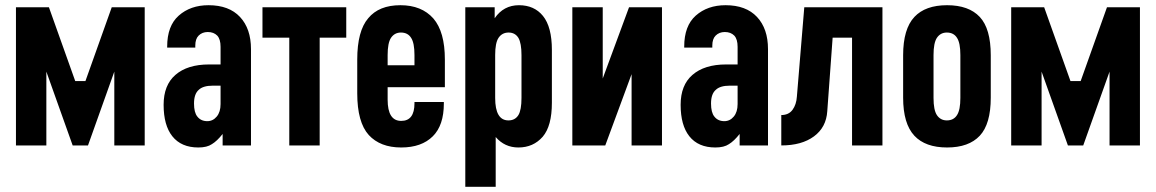

<svg xmlns="http://www.w3.org/2000/svg" viewBox="-20 -556 4420 734"><path d="M41 0V-528.3H167L267.6 -246.1H306.6L407.2 -528.3H533.2V0H417V-282.2L316.4 0H257.8L157.2 -282.2V0Z M939.5 -368.2V0H831.1V-43.9Q809.6 -16.6 790 -4.9Q771.5 7.8 738.3 7.8Q672.9 7.8 638.7 -35.2Q605.5 -77.1 605.5 -155.3Q605.5 -230.5 650.4 -269.5Q696.3 -309.6 779.3 -309.6H823.2V-377Q823.2 -406.2 810.5 -419.9Q796.9 -433.6 774.4 -433.6Q752.9 -433.6 739.3 -419.9Q726.6 -407.2 726.6 -381.8V-374H619.1V-377.9Q619.1 -457 663.1 -496.1Q708 -536.1 777.3 -536.1Q855.5 -536.1 897.5 -491.2Q939.5 -446.3 939.5 -368.2ZM823.2 -158.2V-228.5H793Q756.8 -228.5 740.2 -212.9Q721.7 -197.3 721.7 -160.2Q721.7 -126 734.4 -110.4Q748 -92.8 772.5 -92.8Q793.9 -92.8 808.6 -110.4Q823.2 -127.9 823.2 -158.2Z M983.4 -528.3H1303.7V-412.1H1202.1V0H1085.9V-412.1H983.4Z M1461.9 -222.7V-174.8Q1461.9 -93.8 1513.7 -93.8Q1564.5 -93.8 1564.5 -161.1V-166H1676.8V-160.2Q1676.8 -77.1 1634.8 -35.2Q1591.8 7.8 1513.7 7.8Q1433.6 7.8 1389.6 -40Q1345.7 -88.9 1345.7 -199.2V-328.1Q1345.7 -437.5 1387.7 -486.3Q1428.7 -536.1 1510.7 -536.1Q1591.8 -536.1 1636.7 -485.4Q1680.7 -434.6 1680.7 -328.1V-222.7ZM1461.9 -345.7V-306.6H1564.5V-345.7Q1564.5 -391.6 1551.8 -411.1Q1539.1 -431.6 1512.7 -431.6Q1488.3 -431.6 1474.6 -411.1Q1461.9 -391.6 1461.9 -345.7Z M1758.8 -528.3H1871.1V-486.3Q1905.3 -536.1 1963.9 -536.1Q2022.5 -536.1 2055.7 -495.1Q2089.8 -453.1 2089.8 -365.2V-163.1Q2089.8 -74.2 2054.7 -33.2Q2018.6 7.8 1961.9 7.8Q1909.2 7.8 1875 -32.2V158.2H1758.8ZM1973.6 -181.6V-345.7Q1973.6 -390.6 1961.9 -411.1Q1949.2 -431.6 1924.3 -431.6Q1899.4 -431.6 1885.7 -411.1Q1873 -391.6 1873 -345.7V-181.6Q1873 -95.7 1923.8 -95.7Q1949.2 -95.7 1961.9 -116.2Q1973.6 -135.7 1973.6 -181.6Z M2168 -528.3H2284.2V-255.9L2384.8 -528.3H2510.7V0H2394.5V-272.5L2293.9 0H2168Z M2916 -368.2V0H2807.6V-43.9Q2786.1 -16.6 2766.6 -4.9Q2748 7.8 2714.8 7.8Q2649.4 7.8 2615.2 -35.2Q2582 -77.1 2582 -155.3Q2582 -230.5 2627 -269.5Q2672.9 -309.6 2755.9 -309.6H2799.8V-377Q2799.8 -406.2 2787.1 -419.9Q2773.4 -433.6 2751 -433.6Q2729.5 -433.6 2715.8 -419.9Q2703.1 -407.2 2703.1 -381.8V-374H2595.7V-377.9Q2595.7 -457 2639.6 -496.1Q2684.6 -536.1 2753.9 -536.1Q2832 -536.1 2874 -491.2Q2916 -446.3 2916 -368.2ZM2799.8 -158.2V-228.5H2769.5Q2733.4 -228.5 2716.8 -212.9Q2698.2 -197.3 2698.2 -160.2Q2698.2 -126 2710.9 -110.4Q2724.6 -92.8 2749 -92.8Q2770.5 -92.8 2785.2 -110.4Q2799.8 -127.9 2799.8 -158.2Z M3054.7 -528.3H3353.5V0H3237.3V-412.1H3163.1L3142.6 -130.9Q3138.7 -69.3 3091.8 -34.7Q3044.9 0 2966.8 0V-116.2Q2995.1 -116.2 3009.8 -136.2Q3024.4 -156.2 3026.4 -186.5Z M3432.6 -182.6V-344.7Q3432.6 -445.3 3475.6 -491.2Q3517.6 -536.1 3600.6 -536.1Q3683.6 -536.1 3725.6 -491.2Q3767.6 -446.3 3767.6 -344.7V-182.6Q3767.6 -82 3725.6 -37.1Q3683.6 7.8 3600.6 7.8Q3517.6 7.8 3475.6 -37.1Q3432.6 -83 3432.6 -182.6ZM3651.4 -181.6V-345.7Q3651.4 -391.6 3638.7 -411.1Q3626 -431.6 3599.6 -431.6Q3575.2 -431.6 3561.5 -411.1Q3548.8 -391.6 3548.8 -345.7V-181.6Q3548.8 -135.7 3561.5 -116.2Q3575.2 -95.7 3599.6 -95.7Q3626 -95.7 3638.7 -116.2Q3651.4 -135.7 3651.4 -181.6Z M3845.7 0V-528.3H3971.7L4072.3 -246.1H4111.3L4211.9 -528.3H4337.9V0H4221.7V-282.2L4121.1 0H4062.5L3961.9 -282.2V0Z"/></svg>

Font: Dinish Condensed
Style: Bold
Weight: 700
Width: 3
Designer: Bert Driehuis
Foundry: Playbeing
Version: Version 3.006; git-39231f3c-release